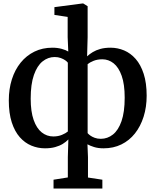

<svg xmlns="http://www.w3.org/2000/svg" viewBox="-20 -839 892 1101"><path d="M287 242V191.5L369 178.5V62L372 -39.5Q359 -25.5 340.2 -14Q321.5 -2.5 296.2 4.5Q271 11.5 237.5 11.5Q197 11.5 159.8 -4Q122.5 -19.5 93.5 -52.2Q64.5 -85 47.5 -137.2Q30.5 -189.5 30.5 -263Q30.5 -328.5 48 -383.8Q65.5 -439 98.5 -479.8Q131.5 -520.5 177.5 -543Q223.5 -565.5 280.5 -565.5Q309.5 -565.5 333.8 -558.8Q358 -552 371.5 -543.5L368 -626V-742L292 -753.5V-798L452 -819H457.5L482.5 -803.5V-626L479.5 -516Q493.5 -529 512 -540.2Q530.5 -551.5 555.8 -558.5Q581 -565.5 614 -565.5Q654.5 -565.5 691.8 -549.8Q729 -534 758 -501Q787 -468 804 -415.5Q821 -363 821 -290Q821 -225 803.5 -169.8Q786 -114.5 753.8 -73.8Q721.5 -33 676 -10.8Q630.5 11.5 574 11.5Q542.5 11.5 519 4Q495.5 -3.5 481.5 -11.5L484.5 62V179L567 191.5V242ZM285.5 -56.5Q313.5 -56.5 335.5 -65.8Q357.5 -75 369 -85V-479.5Q365 -485.5 354.5 -493Q344 -500.5 328.5 -506.2Q313 -512 293.5 -512Q255.5 -512 224.2 -487Q193 -462 174.5 -409.2Q156 -356.5 156 -273.5Q156 -199 173 -151Q190 -103 219.2 -79.8Q248.5 -56.5 285.5 -56.5ZM558 -43Q596.5 -43 627.5 -67.5Q658.5 -92 676.8 -144.2Q695 -196.5 695 -279Q695 -355.5 677.8 -404.2Q660.5 -453 631.5 -476Q602.5 -499 566.5 -499Q538.5 -499 516.2 -490Q494 -481 482.5 -471V-75.5Q487 -70 497.2 -62.2Q507.5 -54.5 523 -48.8Q538.5 -43 558 -43Z"/></svg>

Font: Merriweather 28pt SemiBold
Style: Regular
Weight: 600
Version: Version 2.100